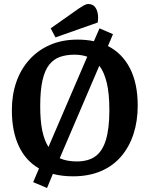

<svg xmlns="http://www.w3.org/2000/svg" viewBox="-20 -861 743 955"><path d="M214 74 145 45 174 -23Q108 -61 73.5 -134.5Q39 -208 39 -313Q39 -389 61 -452.5Q83 -516 125.5 -563.5Q168 -611 228.5 -637.5Q289 -664 366 -664Q388 -664 408 -662Q428 -660 447 -656L475 -720L542 -691L517 -632Q588 -596 626.5 -521Q665 -446 665 -336Q665 -260 644.5 -196Q624 -132 583.5 -84Q543 -36 482.5 -10Q422 16 343 16Q316 16 291 13Q266 10 243 4ZM221 -130 414 -579Q400 -584 384 -586.5Q368 -589 350 -589Q310 -589 278.5 -578Q247 -567 225 -539.5Q203 -512 191.5 -462Q180 -412 180 -333Q180 -262 190 -212.5Q200 -163 221 -130ZM362 -58Q419 -58 454.5 -83.5Q490 -109 507 -166Q524 -223 524 -313Q524 -396 511 -449.5Q498 -503 474 -534L277 -74Q312 -58 362 -58ZM256 -675 232 -720 371 -818Q384 -827 396.5 -834Q409 -841 419 -841Q439 -841 450.5 -828.5Q462 -816 466 -794.5Q470 -773 466 -749Z"/></svg>

Font: Faustina Light SemiBold
Style: Regular
Weight: 600
Version: Version 1.200